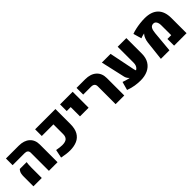

<svg xmlns="http://www.w3.org/2000/svg" viewBox="249 -1747 2901 2901"><g transform="rotate(-45 1699.5 -296.0)"><path d="M397 0V-386.7Q397 -416 379.2 -432.1Q361.3 -448.2 328.1 -448.2H69.8V-590.8H342.3Q454.6 -590.8 518.1 -533.9Q581.5 -477.1 581.5 -377.4V0ZM66.4 0V-203.1Q66.4 -268.6 82.3 -297.1Q98.1 -325.7 106.4 -331.1H252.4Q249.5 -313.5 247.1 -286.9Q244.6 -260.3 244.6 -224.6V0Z M843.8 9.8Q803.7 9.8 760 4.2Q716.3 -1.5 668.9 -11.2L696.8 -145Q769 -131.3 815.9 -130.9Q884.3 -131.3 913.1 -158.7Q941.9 -186 941.9 -240.7V-448.2H693.4V-590.8H1127V-271Q1127 -169.9 1091.6 -108.2Q1056.2 -46.4 992.7 -18.6Q929.2 9.3 843.8 9.8Z M1311 -250V-448.2H1226.1V-590.8H1495.6V-250Z M1822.3 0V-379.4Q1822.3 -414.1 1803.2 -431.2Q1784.2 -448.2 1746.1 -448.2H1578.1V-590.8H1761.7Q1877 -590.8 1942.1 -532.7Q2007.3 -474.6 2007.3 -371.1V0Z M2342.8 15.6Q2288.1 15.6 2226.3 6.1Q2164.6 -3.4 2096.2 -28.8L2133.3 -163.1Q2187 -143.1 2232.2 -133.1Q2277.3 -123 2314.5 -122.6Q2381.3 -122.6 2419.4 -154.5Q2457.5 -186.5 2457.5 -250V-590.8H2642.6V-259.8Q2642.6 -169.4 2604.7 -107.9Q2566.9 -46.4 2499.5 -15.4Q2432.1 15.6 2342.8 15.6ZM2119.6 -590.8H2305.7L2388.2 -183.1Q2393.6 -159.2 2403.3 -137.7Q2413.1 -116.2 2434.6 -100.6H2297.4Q2270.5 -108.9 2242.9 -138.7Q2215.3 -168.5 2207 -203.6Z M2790 0 2824.7 -311Q2829.1 -350.1 2843 -386.2Q2856.9 -422.4 2875.5 -443.4Q2876.5 -444.3 2877.9 -446Q2879.4 -447.8 2880.4 -448.2V-450.7Q2862.3 -448.2 2838.4 -440.9Q2814.5 -433.6 2801.3 -427.7L2763.2 -560.1Q2800.8 -574.2 2848.9 -585Q2897 -595.7 2948.7 -601.8Q3000.5 -607.9 3048.8 -607.9Q3190.9 -607.9 3264.4 -536.4Q3337.9 -464.8 3338.4 -326.2V0H3072.3V-142.6H3153.3L3152.8 -351.6Q3152.8 -400.9 3135 -429.4Q3117.2 -458 3085.4 -458Q3046.9 -458 3027.8 -427.5Q3008.8 -397 3003.4 -336.4L2972.7 0Z"/></g></svg>

Font: Heebo Black
Style: Regular
Weight: 900
Designer: Oded Ezer
Foundry: Ezer Type House
Version: Version 3.100